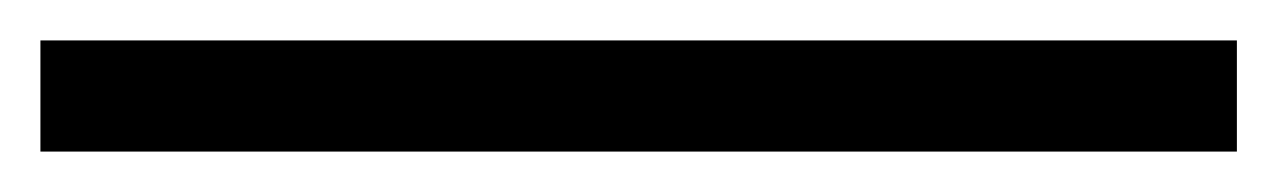

<svg xmlns="http://www.w3.org/2000/svg" viewBox="-26 0 632 95"><path d="M-6 75H586V20H-6Z"/></svg>

Font: Noto Serif CJK HK SemiBold
Style: Regular
Weight: 600
Designer: Ryoko NISHIZUKA 西塚涼子 (kana & ideographs); Frank Grießhammer (Latin, Greek & Cyrillic); Wenlong ZHANG 张文龙 (bopomofo); San
Foundry: Adobe
Version: Version 2.001;hotconv 1.1.0;makeotfexe 2.6.0